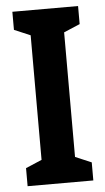

<svg xmlns="http://www.w3.org/2000/svg" viewBox="-52 -749 430 783"><g transform="rotate(-5 163.0 -357.0)"><path d="M298 0H29V-74L95 -102V-612L29 -640V-714H298V-640L232 -612V-102L298 -74Z"/></g></svg>

Font: Noto Sans Arabic ExtCond
Style: Bold
Weight: 700
Width: 2
Designer: Monotype Design Team, Nadine Chahine, Nizar Qandah and Khaled Hosny
Foundry: Monotype Imaging Inc.
Version: Version 2.012; ttfautohint (v1.8.4.7-5d5b)